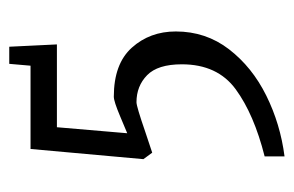

<svg xmlns="http://www.w3.org/2000/svg" viewBox="-130 -417 635 415"><g transform="rotate(-90 187.5 -209.5)"><path d="M57 45Q148 22 202 -17.5Q256 -57 256 -134Q256 -186 232.5 -209Q209 -232 174 -232Q165 -232 110 -213Q93 -207 65 -198L51 -217L73 -461H253L257 -507H294L299 -404H120L107 -252Q112 -254 144 -267.5Q176 -281 186 -281Q257 -281 292 -242Q327 -203 327 -147Q327 -82 288.5 -32Q250 18 188.5 48.5Q127 79 57 88Z"/></g></svg>

Font: Grenze Light
Style: Regular
Weight: 300
Designer: Renata Polastri
Foundry: Omnibus-Type
Version: Version 1.002; ttfautohint (v1.8)